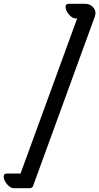

<svg xmlns="http://www.w3.org/2000/svg" viewBox="-147 -747 527 1018"><path d="M219 -727H303Q332 -727 348.5 -706.5Q365 -686 356 -660L28 240Q27 244 21.5 247.5Q16 251 11 251H-73Q-87 251 -100.5 239Q-114 227 -121.5 212Q-129 197 -127 185Q-125 173 -109 173H-38L262 -649H255Q241 -649 227.5 -661Q214 -673 206.5 -688Q199 -703 201 -715Q203 -727 219 -727Z"/></svg>

Font: Story Script
Style: Regular
Weight: 400
Designer: Lana Roulhac, Ben Buysse
Version: Version 1.000; ttfautohint (v1.8.4.7-5d5b)